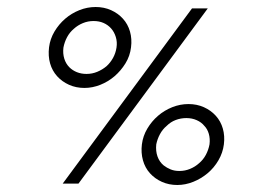

<svg xmlns="http://www.w3.org/2000/svg" viewBox="-20 -524 766 548"><path d="M486 4Q462 4 442 -5Q422 -14 408 -29.5Q394 -45 388 -66.5Q382 -88 385 -112Q388 -136 400.5 -157Q413 -178 431 -193.5Q449 -209 471.5 -218Q494 -227 518 -227Q542 -227 562 -218Q582 -209 596 -193.5Q610 -178 616 -157Q622 -136 619 -112Q616 -88 603.5 -66.5Q591 -45 572.5 -29.5Q554 -14 531.5 -5Q509 4 486 4ZM221 -273Q197 -273 177 -282Q157 -291 143 -306.5Q129 -322 123 -343Q117 -364 120 -389Q123 -413 135.5 -434Q148 -455 166 -470.5Q184 -486 206.5 -495Q229 -504 253 -504Q277 -504 297 -495Q317 -486 331 -470.5Q345 -455 351 -434Q357 -413 354 -389Q351 -364 338 -343Q325 -322 307 -306.5Q289 -291 266.5 -282Q244 -273 221 -273ZM159 0Q252 -126 343.5 -250Q435 -374 528 -500H573Q480 -374 388.5 -250Q297 -126 204 0ZM161 -388Q159 -371 163.5 -356.5Q168 -342 178 -332Q187 -323 199.5 -318Q212 -313 227 -313Q243 -313 257.5 -319Q272 -325 284 -335Q295 -345 302.5 -358.5Q310 -372 312.5 -388Q315 -404 310.5 -418.5Q306 -433 297 -443Q288 -453 275.5 -458.5Q263 -464 247 -464Q231 -464 216.5 -458Q202 -452 191 -442Q179 -432 171.5 -418Q164 -404 161 -388ZM426 -112Q424 -93 429.5 -77.5Q435 -62 447 -52Q456 -45 467 -40.5Q478 -36 492 -36Q508 -36 522.5 -42Q537 -48 548 -58Q560 -68 567.5 -82Q575 -96 578 -112Q580 -128 576 -142Q572 -156 563 -165Q555 -175 541.5 -181Q528 -187 512 -187Q496 -187 481.5 -181.5Q467 -176 456 -165Q444 -155 436.5 -141Q429 -127 426 -112Z"/></svg>

Font: Josefin Slab
Style: Italic
Weight: 400
Italic angle: -12°
Designer: Santiago Orozco
Foundry: Typemade
Version: Version 2.000